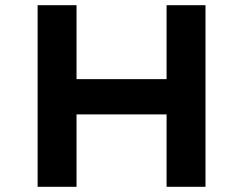

<svg xmlns="http://www.w3.org/2000/svg" viewBox="-20 -720 936 740"><path d="M622 0V-700H772V0ZM125 0V-700H275V0ZM185 -279 186 -415H699V-279Z"/></svg>

Font: Lexend Exa SemiBold
Style: Regular
Weight: 600
Designer: Bonnie Shaver-Troup, Thomas Jockin
Foundry: Lexend
Version: Version 1.007